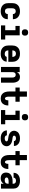

<svg xmlns="http://www.w3.org/2000/svg" viewBox="2291 -3101 818 5440"><g transform="rotate(90 2700.0 -381.0)"><path d="M298 8Q268 8 238 3Q208 -2 181 -14.5Q154 -27 131.5 -47.5Q109 -68 94.5 -94.5Q80 -121 74.5 -150.5Q69 -180 69 -210V-320Q69 -350 74.5 -379.5Q80 -409 94.5 -435.5Q109 -462 131.5 -482.5Q154 -503 181 -515.5Q208 -528 238 -533Q268 -538 298 -538Q326 -538 354.5 -534Q383 -530 409 -518.5Q435 -507 457.5 -488.5Q480 -470 495 -446Q510 -422 517.5 -394Q525 -366 525 -338Q525 -338 525 -338Q525 -338 525 -337H379Q379 -337 379 -337.5Q379 -338 379 -338Q379 -354 373.5 -369.5Q368 -385 356.5 -396.5Q345 -408 329.5 -413Q314 -418 298 -418Q279 -418 262 -411Q245 -404 234 -389.5Q223 -375 219 -356.5Q215 -338 215 -320V-210Q215 -192 219 -173.5Q223 -155 234 -140.5Q245 -126 262 -119Q279 -112 298 -112Q314 -112 329.5 -117Q345 -122 356.5 -133.5Q368 -145 373.5 -160.5Q379 -176 379 -192Q379 -192 379 -192.5Q379 -193 379 -193H525Q525 -192 525 -192Q525 -192 525 -192Q525 -164 517.5 -136Q510 -108 495 -84Q480 -60 457.5 -41.5Q435 -23 409 -11.5Q383 0 354.5 4Q326 8 298 8Z M699 0V-120H835V-410H715V-530H981V-120H1101V0ZM900 -590Q882 -590 864 -595.5Q846 -601 833.5 -613.5Q821 -626 815.5 -644Q810 -662 810 -680Q810 -698 815.5 -716Q821 -734 833.5 -746.5Q846 -759 864 -764.5Q882 -770 900 -770Q918 -770 936 -764.5Q954 -759 966.5 -746.5Q979 -734 984.5 -716Q990 -698 990 -680Q990 -662 984.5 -644Q979 -626 966.5 -613.5Q954 -601 936 -595.5Q918 -590 900 -590Z M1503 8Q1473 8 1442.5 3.5Q1412 -1 1384.5 -13.5Q1357 -26 1334 -46.5Q1311 -67 1296 -93.5Q1281 -120 1275 -150Q1269 -180 1269 -210V-320Q1269 -350 1275 -380Q1281 -410 1295.5 -436Q1310 -462 1332.5 -483Q1355 -504 1382.5 -516.5Q1410 -529 1440 -533.5Q1470 -538 1500 -538Q1530 -538 1560 -533.5Q1590 -529 1617.5 -516.5Q1645 -504 1667.5 -483Q1690 -462 1704.5 -436Q1719 -410 1725 -380Q1731 -350 1731 -320V-208H1407Q1408 -188 1413 -168.5Q1418 -149 1431.5 -134Q1445 -119 1464 -112.5Q1483 -106 1503 -106Q1517 -106 1531.5 -108Q1546 -110 1558.5 -116.5Q1571 -123 1580 -135Q1589 -147 1591 -161H1729Q1727 -135 1717.5 -110Q1708 -85 1691.5 -65Q1675 -45 1653 -30Q1631 -15 1606 -6.5Q1581 2 1555 5Q1529 8 1503 8ZM1407 -322H1593Q1593 -341 1587.5 -360.5Q1582 -380 1569.5 -395Q1557 -410 1538.5 -417Q1520 -424 1500 -424Q1480 -424 1461.5 -417Q1443 -410 1430.5 -395Q1418 -380 1412.5 -360.5Q1407 -341 1407 -322Z M1877 0V-530H2023V-451Q2032 -470 2046 -487Q2060 -504 2078 -516Q2096 -528 2117.5 -533Q2139 -538 2160 -538Q2186 -538 2211 -530.5Q2236 -523 2256 -506.5Q2276 -490 2289 -468Q2302 -446 2310 -421.5Q2318 -397 2320.5 -371.5Q2323 -346 2323 -320V0H2177V-320Q2177 -338 2173.5 -355.5Q2170 -373 2160.5 -387.5Q2151 -402 2134.5 -410Q2118 -418 2100 -418Q2082 -418 2065.5 -410Q2049 -402 2039.5 -387.5Q2030 -373 2026.5 -355.5Q2023 -338 2023 -320V0Z M2771 8Q2741 8 2712 1Q2683 -6 2658.5 -23.5Q2634 -41 2616.5 -65.5Q2599 -90 2589 -118.5Q2579 -147 2575.5 -176.5Q2572 -206 2572 -236V-410H2461V-530H2572V-735H2718V-530H2863V-410H2718V-236Q2718 -224 2718.5 -211.5Q2719 -199 2720.5 -186.5Q2722 -174 2725 -162Q2728 -150 2733.5 -139Q2739 -128 2749 -120Q2759 -112 2771 -112Q2786 -112 2797 -122Q2808 -132 2813 -145.5Q2818 -159 2820 -173.5Q2822 -188 2822 -203Q2822 -204 2822 -205Q2822 -206 2822 -208H2967Q2968 -205 2968 -202Q2968 -199 2968 -196Q2968 -169 2962.5 -142.5Q2957 -116 2945.5 -92Q2934 -68 2916 -48Q2898 -28 2874.5 -15Q2851 -2 2824.5 3Q2798 8 2771 8Z M3099 0V-120H3235V-410H3115V-530H3381V-120H3501V0ZM3300 -590Q3282 -590 3264 -595.5Q3246 -601 3233.5 -613.5Q3221 -626 3215.5 -644Q3210 -662 3210 -680Q3210 -698 3215.5 -716Q3221 -734 3233.5 -746.5Q3246 -759 3264 -764.5Q3282 -770 3300 -770Q3318 -770 3336 -764.5Q3354 -759 3366.5 -746.5Q3379 -734 3384.5 -716Q3390 -698 3390 -680Q3390 -662 3384.5 -644Q3379 -626 3366.5 -613.5Q3354 -601 3336 -595.5Q3318 -590 3300 -590Z M3898 8Q3872 8 3845.5 4.5Q3819 1 3794 -7.5Q3769 -16 3746.5 -31.5Q3724 -47 3708 -68Q3692 -89 3683.5 -114.5Q3675 -140 3675 -167H3813Q3814 -152 3821.5 -139Q3829 -126 3841.5 -118.5Q3854 -111 3868.5 -108.5Q3883 -106 3898 -106Q3912 -106 3926 -108Q3940 -110 3953 -115.5Q3966 -121 3975.5 -132Q3985 -143 3985 -157Q3985 -170 3976 -180Q3967 -190 3955 -194Q3943 -198 3930 -200Q3917 -202 3904.5 -204Q3892 -206 3879.5 -208Q3867 -210 3854.5 -212Q3842 -214 3829.5 -217Q3817 -220 3805 -224Q3793 -228 3781.5 -233.5Q3770 -239 3759 -245.5Q3748 -252 3738 -260Q3728 -268 3720 -277.5Q3712 -287 3705 -298Q3698 -309 3693.5 -321Q3689 -333 3687 -345.5Q3685 -358 3685 -371Q3685 -397 3693.5 -421.5Q3702 -446 3717.5 -466.5Q3733 -487 3755 -501Q3777 -515 3801 -523.5Q3825 -532 3850.5 -535Q3876 -538 3902 -538Q3928 -538 3953.5 -534.5Q3979 -531 4003.5 -522Q4028 -513 4049 -498Q4070 -483 4085.5 -462Q4101 -441 4109 -416Q4117 -391 4117 -366H3979Q3978 -379 3971.5 -391.5Q3965 -404 3953.5 -411.5Q3942 -419 3928.5 -421.5Q3915 -424 3902 -424Q3889 -424 3876 -422Q3863 -420 3851 -414Q3839 -408 3831 -397Q3823 -386 3823 -373Q3823 -360 3832 -350Q3841 -340 3853 -336Q3865 -332 3877.5 -330Q3890 -328 3902.5 -326Q3915 -324 3928 -322Q3941 -320 3953.5 -318Q3966 -316 3978 -313Q3990 -310 4002.5 -306Q4015 -302 4026.5 -297Q4038 -292 4049 -285Q4060 -278 4069.5 -270Q4079 -262 4087.5 -252.5Q4096 -243 4103 -232Q4110 -221 4114.5 -209Q4119 -197 4121 -184.5Q4123 -172 4123 -159Q4123 -133 4114 -108Q4105 -83 4088.5 -62.5Q4072 -42 4049.5 -28Q4027 -14 4002 -6Q3977 2 3950.5 5Q3924 8 3898 8Z M4571 8Q4541 8 4512 1Q4483 -6 4458.5 -23.5Q4434 -41 4416.5 -65.5Q4399 -90 4389 -118.5Q4379 -147 4375.5 -176.5Q4372 -206 4372 -236V-410H4261V-530H4372V-735H4518V-530H4663V-410H4518V-236Q4518 -224 4518.5 -211.5Q4519 -199 4520.5 -186.5Q4522 -174 4525 -162Q4528 -150 4533.5 -139Q4539 -128 4549 -120Q4559 -112 4571 -112Q4586 -112 4597 -122Q4608 -132 4613 -145.5Q4618 -159 4620 -173.5Q4622 -188 4622 -203Q4622 -204 4622 -205Q4622 -206 4622 -208H4767Q4768 -205 4768 -202Q4768 -199 4768 -196Q4768 -169 4762.5 -142.5Q4757 -116 4745.5 -92Q4734 -68 4716 -48Q4698 -28 4674.5 -15Q4651 -2 4624.5 3Q4598 8 4571 8Z M5031 8Q4999 8 4968 -0.5Q4937 -9 4913.5 -30.5Q4890 -52 4879.5 -82.5Q4869 -113 4869 -145Q4869 -174 4877.5 -203Q4886 -232 4905.5 -254.5Q4925 -277 4951 -291.5Q4977 -306 5005.5 -314.5Q5034 -323 5063.5 -326Q5093 -329 5122 -329H5185V-357Q5185 -373 5178 -387Q5171 -401 5158 -409.5Q5145 -418 5129.5 -421Q5114 -424 5098 -424Q5083 -424 5068 -421Q5053 -418 5040.5 -409Q5028 -400 5020.5 -386Q5013 -372 5013 -357H4875Q4875 -384 4883 -410Q4891 -436 4907 -458Q4923 -480 4945 -496Q4967 -512 4992.5 -521.5Q5018 -531 5044.5 -534.5Q5071 -538 5098 -538Q5126 -538 5153 -534.5Q5180 -531 5205.5 -522Q5231 -513 5254 -497.5Q5277 -482 5293 -460Q5309 -438 5316 -411Q5323 -384 5323 -357V0H5185V-76Q5173 -55 5156.5 -38.5Q5140 -22 5120 -11.5Q5100 -1 5077 3.5Q5054 8 5031 8ZM5087 -106Q5105 -106 5123 -110Q5141 -114 5155.5 -125Q5170 -136 5177.5 -153.5Q5185 -171 5185 -189V-216H5122Q5110 -216 5098.5 -215Q5087 -214 5075.5 -212Q5064 -210 5052.5 -207Q5041 -204 5031 -198Q5021 -192 5014 -181.5Q5007 -171 5007 -159Q5007 -146 5015 -134Q5023 -122 5035 -116Q5047 -110 5060.5 -108Q5074 -106 5087 -106Z"/></g></svg>

Font: Iosevka Curly Heavy Extended
Style: Regular
Weight: 900
Width: 7
Monospace: yes
Designer: Belleve Invis
Foundry: Belleve Invis
Version: Version 11.1.0; ttfautohint (v1.8.3)